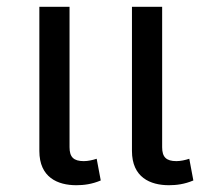

<svg xmlns="http://www.w3.org/2000/svg" viewBox="-20 -537 608 566"><path d="M205 9C227 9 251 6 277 -5L265 -69C253 -65 239 -62 227 -62C197 -62 185 -74 185 -103V-517H96V-92C96 -14 150 9 205 9ZM478 9C500 9 524 6 550 -5L538 -69C526 -65 512 -62 500 -62C470 -62 458 -74 458 -103V-517H369V-92C369 -14 423 9 478 9Z"/></svg>

Font: Noto Sans Thai UI
Style: Regular
Weight: 400
Designer: Monotype Design Team
Foundry: Monotype Imaging Inc.
Version: Version 1.901